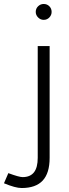

<svg xmlns="http://www.w3.org/2000/svg" viewBox="-70 -732 350 967"><path d="M110 -672Q110 -689 122 -700.5Q134 -712 150 -712Q167 -712 178.5 -700.5Q190 -689 190 -672Q190 -656 178.5 -644Q167 -632 150 -632Q134 -632 122 -644Q110 -656 110 -672ZM-50 191 -28 140Q26 160 44 160Q82 160 101 136Q120 112 120 63V-500H180V63Q180 140 145 177.5Q110 215 39 215Q23 215 1 209Q-21 203 -50 191Z"/></svg>

Font: Oak Sans Light
Style: Regular
Weight: 400
Designer: Erik Kennedy, Walven
Foundry: Erik Kennedy, Walven
Version: Version 1.100;Glyphs 3.1.2 (3151)